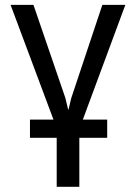

<svg xmlns="http://www.w3.org/2000/svg" viewBox="-20 -548 540 772"><path d="M299 203H208V6H100.5V-67H195L22.5 -528.5H114.5L243 -153.5L254 -107.5H255.5L266.5 -153.5L391.5 -528.5H484L313 -67H411V6H299Z"/></svg>

Font: Roberto Sans
Style: Regular
Weight: 400
Designer: Google (font) & Cristiano Sobral (main changes)
Version: Version 1.500; ttfautohint (v1.8.4.7-5d5b-dirty)